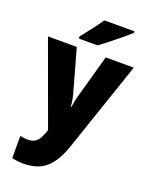

<svg xmlns="http://www.w3.org/2000/svg" viewBox="-181 -858 927 1190"><g transform="rotate(20 283.0 -263.0)"><path d="M493 -756V-766H294C266 -721 217 -663 184 -620V-606H308C361 -645 453 -719 493 -756ZM0 -553 199 -8 197 -1C176 59 157 91 102 91C83 91 64 88 50 85V232C70 236 94 240 125 240C254 240 318 176 366 35L566 -553H381L300 -263C294 -240 289 -217 286 -192H282C281 -214 276 -243 271 -264L190 -553Z"/></g></svg>

Font: Noto Sans Kannada SemiCondensed Black
Style: Regular
Weight: 900
Width: 4
Designer: Jelle Bosma - Monotype Design Team
Foundry: Monotype Imaging Inc.
Version: Version 2.005